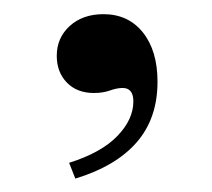

<svg xmlns="http://www.w3.org/2000/svg" viewBox="-20 -130 303 275"><path d="M87.9 125.8 79 103.2Q125 88.7 148 64.9Q171 41.1 171 15.3Q171 -4 155.6 -4Q147.6 -4 137.5 -0.4Q127.4 3.2 114.5 3.2Q90.3 3.2 75.8 -11.7Q61.3 -26.6 61.3 -50Q61.3 -75.8 79.8 -92.7Q98.4 -109.7 128.2 -109.7Q163.7 -109.7 184.7 -83.5Q205.6 -57.3 205.6 -12.9Q205.6 39.5 175.8 73.8Q146 108.1 87.9 125.8Z"/></svg>

Font: Playfair 12pt
Style: Regular
Weight: 400
Designer: Claus Eggers Sørensen
Foundry: Claus Eggers Sørensen
Version: Version 2.000;gftools[0.9.28]